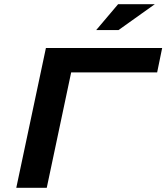

<svg xmlns="http://www.w3.org/2000/svg" viewBox="-20 -900 797 920"><path d="M58 0H204L321 -553H733L757 -670H200ZM441 -756H548L722 -880H546Z"/></svg>

Font: LT Wave Bold
Style: Italic
Weight: 700
Designer: Daniel Lyons
Version: Version 2.5 (Glyphs App)